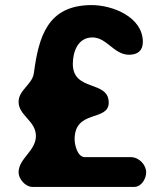

<svg xmlns="http://www.w3.org/2000/svg" viewBox="-20 -734 634 754"><path d="M53 -57C53 -31 80 0 107 0H507C536 0 554 -33 554 -57C554 -87 526 -117 493 -117H313C284 -117 273 -166 273 -187C273 -305 407 -256 407 -331C407 -420 266 -373 266 -483C266 -531 286 -587 343 -587C400 -587 427 -519 487 -519C519 -519 541 -534 541 -569C541 -667 423 -714 340 -714C166 -714 132 -589 113 -447C107 -402 53 -381 53 -334C53 -280 121 -260 121 -200C121 -141 53 -112 53 -57Z"/></svg>

Font: Asimov Print
Style: Regular
Weight: 500
Designer: Google
Version: Version 2.000980: 2014